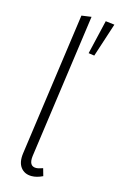

<svg xmlns="http://www.w3.org/2000/svg" viewBox="-117 -792 534 853"><g transform="rotate(15 150.5 -365.0)"><path d="M193.8 -741.2 101.1 -76.2Q95.2 -28.8 128.9 -28.8Q139.2 -28.8 160.2 -36.1L169.9 -2Q142.6 11.2 119.1 11.2Q86.4 11.2 68.8 -12Q51.3 -35.2 57.1 -77.1L148.9 -734.9ZM259.8 -738.8 300.8 -733.9 250 -578.1 223.1 -582Z"/></g></svg>

Font: Fira Sans Compressed ExtraLight
Style: Italic
Weight: 250
Width: 3
Italic angle: -8°
Designer: Carrois Corporate & Edenspiekermann AG
Foundry: Carrois Corporate GbR & Edenspiekermann AG
Version: Version 4.203;PS 004.203;hotconv 1.0.88;makeotf.lib2.5.64775